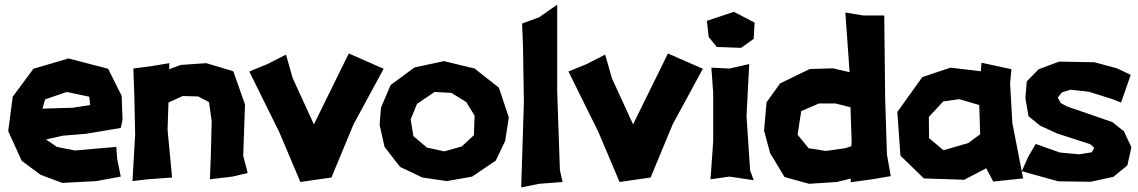

<svg xmlns="http://www.w3.org/2000/svg" viewBox="-20 -774 4938 833"><path d="M371.1 -318.4 296.9 -306.6 164.1 -302.7 175.8 -342.8 269.5 -375 367.2 -354.5ZM503.9 -218.8 511.7 -253.9 507.8 -358.4 449.2 -475.6 277.3 -520.5 125 -475.6 35.2 -354.5 15.6 -205.1 74.2 -76.2 156.2 -15.6 250 19.5 398.4 11.7 503.9 -7.8 488.3 -85.9 484.4 -136.7 304.7 -121.1 226.6 -136.7 179.7 -168.9 253.9 -185.5 351.6 -193.4Z M558.6 -476.6 562.5 -367.2 566.4 -191.4 554.7 11.7 621.1 3.9 726.6 -3.9 707 -210.9 710.9 -329.1 772.5 -357.4 839.8 -355.5 886.7 -331.1 898.4 -249 894.5 -93.8 890.6 3.9 988.3 -7.8 1054.7 -23.4 1035.2 -97.7 1043 -320.3 992.2 -464.8 875 -500 763.7 -492.2 713.9 -473.6 714.8 -500 644.5 -488.3Z M1220.7 -537.1 1140.6 -496.1 1061.5 -463.9 1191.4 -201.2 1283.2 15.6 1418 -3.9 1513.7 -234.4 1644.5 -475.6 1493.2 -542 1341.8 -234.4 1250 -434.6Z M1865.2 -375 1938.5 -371.1 2002.9 -331.1 2039.1 -272.5 2036.1 -187.5 1983.4 -138.7 1907.2 -117.2 1832 -133.8 1773.4 -183.6 1761.7 -255.9 1789.1 -323.2ZM1918.9 11.7 2028.3 -7.8 2130.9 -77.1 2171.9 -163.1 2187.5 -264.6 2144.5 -393.6 2039.1 -476.6 1906.2 -508.8 1778.3 -481.4 1674.8 -405.3 1632.8 -306.6 1627 -232.4 1648.4 -136.7 1715.8 -49.8 1812.5 -3.9Z M2245.1 -671.9 2249 -574.2 2252.9 -332 2241.2 39.1 2319.3 23.4 2420.9 15.6 2409.2 -35.2 2397.5 -375V-753.9L2319.3 -699.2Z M2605.5 -537.1 2525.4 -496.1 2446.3 -463.9 2576.2 -201.2 2668 15.6 2802.7 -3.9 2898.4 -234.4 3029.3 -475.6 2877.9 -542 2726.6 -234.4 2634.8 -434.6Z M3089.8 -570.3 3195.3 -566.4 3250 -605.5 3253.9 -675.8 3164.1 -722.7 3046.9 -683.6 3054.7 -613.3ZM3066.4 -480.5 3074.2 -371.1V-160.2L3062.5 3.9L3144.5 -7.8L3250 7.8L3234.4 -35.2L3218.8 -269.5L3230.5 -496.1L3144.5 -476.6Z M3674.8 -161.1 3673.8 -139.6 3646.5 -130.9 3563.5 -119.1 3488.3 -130.9 3440.4 -189.5 3456.1 -292 3533.2 -325.2H3604.5L3669.9 -308.6ZM3647.5 -719.7 3666 -460.9 3593.8 -477.5 3493.2 -474.6 3364.3 -412.1 3305.7 -330.1 3294.9 -207 3321.3 -109.4 3383.8 -5.9 3490.2 23.4 3610.4 15.6 3670.9 1V16.6L3763.7 3.9L3844.7 -9.8L3828.1 -103.5L3820.3 -344.7L3816.4 -707H3724.6Z M4072.3 -334 4141.6 -343.8 4228.5 -318.4 4232.4 -191.4 4180.7 -153.3 4073.2 -122.1 4010.7 -174.8 4009.8 -266.6ZM4235.4 -464.8 4103.5 -480.5 3981.4 -439.5 3873 -288.1 3886.7 -98.6 3988.3 0 4163.1 5.9 4258.8 -43.9 4289.1 13.7 4418.9 0 4372.1 -240.2 4362.3 -413.1 4368.2 -473.6 4238.3 -502Z M4826.2 -477.5 4728.5 -503.9 4575.2 -506.8 4486.3 -473.6 4434.6 -420.9 4428.7 -347.7 4442.4 -269.5 4493.2 -228.5 4565.4 -195.3 4710 -148.4 4727.5 -132.8 4716.8 -113.3 4662.1 -104.5 4578.1 -112.3 4473.6 -149.4 4441.4 -94.7 4413.1 -31.2 4571.3 12.7 4711.9 14.6 4810.5 -6.8 4871.1 -56.6 4888.7 -134.8 4856.4 -204.1 4806.6 -244.1 4608.4 -312.5 4582 -327.1 4569.3 -350.6 4586.9 -373 4624 -384.8 4704.1 -376 4803.7 -344.7 4843.8 -329.1 4885.7 -449.2Z"/></svg>

Font: MaokenAssortedSans-Lite
Style: Lite
Weight: 400
Version: Version 1.400